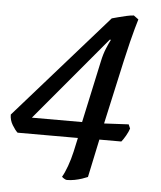

<svg xmlns="http://www.w3.org/2000/svg" viewBox="-51 -609 637 758"><g transform="rotate(5 267.5 -230.0)"><path d="M242 105Q238 105 232 101.5Q226 98 222 94Q232 77 242 49.5Q252 22 259 -9L271 -64H32Q22 -73 10.5 -92Q-1 -111 -1 -133L363 -546Q374 -549 389 -553Q404 -557 419.5 -560.5Q435 -564 449 -565L468 -551Q463 -535 457 -513Q451 -491 443 -459.5Q435 -428 425 -383L369 -130L466 -135L473 -119Q469 -106 459.5 -89.5Q450 -73 443 -65H356L324 86Q315 90 301.5 94.5Q288 99 272.5 102Q257 105 242 105ZM83 -128H282L335 -373Q341 -402 350.5 -425Q360 -448 367 -461L363 -462Z"/></g></svg>

Font: Texturina Medium 12pt Medium
Style: Italic
Weight: 500
Italic angle: -11°
Version: Version 1.002